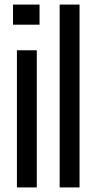

<svg xmlns="http://www.w3.org/2000/svg" viewBox="-20 -820 420 840"><path d="M37 -712V-800H153V-712ZM54 0V-600H141V0Z M241 0V-800H328V0Z"/></svg>

Font: Big Shoulders Stencil Display SemiBold
Style: Regular
Weight: 600
Designer: Patric King
Foundry: XO Type Co
Version: Version 1.000